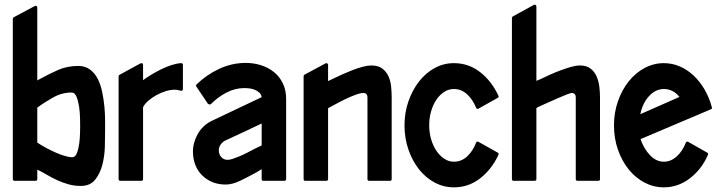

<svg xmlns="http://www.w3.org/2000/svg" viewBox="-20 -776 3087 824"><path d="M140 -431Q189 -458 228.5 -475.5Q268 -493 316 -493Q346 -493 366.5 -477.5Q387 -462 399.5 -437.5Q412 -413 418.5 -381.5Q425 -350 428 -319Q431 -288 431 -260Q431 -232 431 -213Q431 -187 430 -147Q429 -107 419.5 -69.5Q410 -32 388.5 -5Q367 22 327 22Q299 22 274 15Q249 8 226 -2.5Q203 -13 182 -25.5Q161 -38 140 -48V-8Q140 0 133 0H43Q35 0 35 -8V-695Q35 -700 39 -702L129 -750Q134 -752 137 -750Q140 -748 140 -743ZM140 -164Q158 -152 179.5 -140.5Q201 -129 222 -120Q243 -111 261 -106Q279 -101 290 -101Q303 -101 310 -119Q317 -137 320 -160Q323 -183 323.5 -205.5Q324 -228 324 -237Q324 -246 323.5 -269.5Q323 -293 319.5 -317.5Q316 -342 308.5 -360.5Q301 -379 288 -379Q246 -379 208.5 -358Q171 -337 140 -314Z M594 -432Q610 -444 631 -456.5Q652 -469 673.5 -479.5Q695 -490 717 -497Q739 -504 757 -505Q765 -505 765 -497V-394Q765 -390 762 -387.5Q759 -385 754 -387Q743 -391 730 -391Q711 -391 690.5 -384.5Q670 -378 651 -367.5Q632 -357 616.5 -343.5Q601 -330 594 -316V-8Q594 0 587 0H497Q489 0 489 -8V-449Q489 -453 493 -455L583 -504Q588 -506 591 -504Q594 -502 594 -497Z M1208 -8Q1208 0 1200 0H1110Q1103 0 1103 -8V-50L1080 -36Q1049 -19 1013.5 -1.5Q978 16 949 16Q917 16 891.5 5.5Q866 -5 847 -24Q828 -43 818 -69Q808 -95 808 -126Q808 -145 813.5 -164.5Q819 -184 829 -201.5Q839 -219 853.5 -233Q868 -247 886 -256L1103 -359Q1101 -371 1093 -378.5Q1085 -386 1074 -390.5Q1063 -395 1051 -396.5Q1039 -398 1029 -398Q988 -398 950.5 -378Q913 -358 885 -329Q882 -327 878 -328Q874 -329 872 -331L823 -404Q819 -409 824 -414Q866 -455 920.5 -480.5Q975 -506 1035 -506Q1069 -506 1100.5 -496Q1132 -486 1156 -466.5Q1180 -447 1194 -418Q1208 -389 1208 -352ZM1103 -246Q1062 -227 1023.5 -208.5Q985 -190 945 -172Q934 -166 926.5 -155Q919 -144 919 -131Q919 -114 929.5 -102Q940 -90 957 -90Q966 -90 979.5 -94.5Q993 -99 1008.5 -105.5Q1024 -112 1040.5 -120.5Q1057 -129 1072 -137L1103 -152Z M1388 -428 1411 -439Q1429 -448 1450.5 -457.5Q1472 -467 1494 -475.5Q1516 -484 1537 -489.5Q1558 -495 1574 -495Q1603 -495 1620.5 -482Q1638 -469 1647 -449Q1656 -429 1658.5 -405Q1661 -381 1661 -359V-8Q1661 0 1654 0H1565Q1557 0 1557 -8V-359Q1557 -367 1552.5 -372Q1548 -377 1540 -377Q1528 -377 1511 -371Q1494 -365 1476 -357Q1458 -349 1440 -339.5Q1422 -330 1409 -323Q1401 -318 1396.5 -316Q1392 -314 1388 -312V-8Q1388 0 1380 0H1290Q1283 0 1283 -8V-449Q1283 -452 1286 -455L1377 -504Q1381 -506 1384.5 -504Q1388 -502 1388 -497Z M1928 -505Q1991 -505 2040.5 -466.5Q2090 -428 2119 -365Q2122 -359 2116 -356L2034 -310Q2026 -306 2023 -314Q2009 -349 1984.5 -371.5Q1960 -394 1928 -394Q1906 -394 1887 -382Q1868 -370 1853.5 -349Q1839 -328 1830.5 -299.5Q1822 -271 1822 -238Q1822 -206 1830.5 -177.5Q1839 -149 1853.5 -128Q1868 -107 1887 -94.5Q1906 -82 1928 -82Q1960 -82 1984.5 -104.5Q2009 -127 2023 -163Q2026 -171 2034 -167L2116 -121Q2122 -118 2119 -111Q2090 -49 2040.5 -10.5Q1991 28 1928 28Q1884 28 1845.5 7.5Q1807 -13 1778.5 -49Q1750 -85 1733 -133.5Q1716 -182 1716 -238Q1716 -293 1733 -341.5Q1750 -390 1778.5 -426.5Q1807 -463 1845.5 -484Q1884 -505 1928 -505Z M2282 -429 2301 -437Q2319 -446 2341.5 -456Q2364 -466 2387 -474.5Q2410 -483 2431 -489Q2452 -495 2469 -495Q2497 -495 2514 -482Q2531 -469 2540 -449Q2549 -429 2552 -405Q2555 -381 2555 -359V-8Q2555 0 2548 0H2459Q2451 0 2451 -8V-359Q2451 -367 2446.5 -372Q2442 -377 2434 -377Q2429 -377 2411 -370Q2393 -363 2370.5 -353Q2348 -343 2325.5 -333Q2303 -323 2288 -316L2282 -312V-8Q2282 0 2274 0H2184Q2177 0 2177 -8V-699Q2177 -702 2180 -705L2271 -755Q2275 -757 2278.5 -755Q2282 -753 2282 -748Z M2829 -505Q2865 -505 2897.5 -491Q2930 -477 2957 -451.5Q2984 -426 3004 -391.5Q3024 -357 3035 -316Q3037 -309 3031 -307L2729 -179Q2743 -138 2769.5 -110Q2796 -82 2829 -82Q2859 -82 2884 -104.5Q2909 -127 2923 -163Q2926 -171 2934 -167L3015 -121Q3021 -118 3018 -111Q2991 -49 2940.5 -10.5Q2890 28 2829 28Q2785 28 2746 7.5Q2707 -13 2678 -49Q2649 -85 2632 -133.5Q2615 -182 2615 -238Q2615 -293 2632 -341.5Q2649 -390 2678 -426.5Q2707 -463 2746 -484Q2785 -505 2829 -505ZM2896 -360Q2869 -394 2829 -394Q2794 -394 2766 -364Q2738 -334 2728 -286Z"/></svg>

Font: RonaldsonGothic
Style: Regular
Weight: 400
Designer: Mr. Robertson for MacKellar, Smiths & Jordan Co. Philadelphia
Foundry: CAT-Fonts Peter Wiegel
Version: Version 1.000